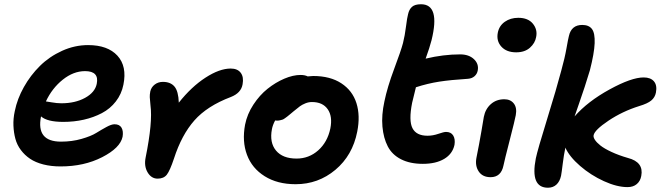

<svg xmlns="http://www.w3.org/2000/svg" viewBox="-20 -817 3150 907"><path d="M266.1 -30.8Q221.2 -30.8 184.3 -40.3Q147.5 -49.8 122.1 -66.9Q96.7 -84 78.6 -108.2Q60.5 -132.3 52.7 -161.1Q44.9 -189.9 43.5 -223.1Q42 -256.3 49.8 -292Q61.5 -350.1 92.8 -405.8Q124 -461.4 168.7 -505.6Q213.4 -549.8 273.2 -576.9Q333 -604 396 -604Q488.8 -604 534.7 -554Q580.6 -503.9 563 -417Q554.2 -372.6 527.3 -337.9Q500.5 -303.2 461.4 -282.7Q422.4 -262.2 376.2 -251.7Q330.1 -241.2 278.8 -241.2Q203.1 -241.2 173.8 -267.1Q149.9 -147.9 268.1 -147.9Q320.3 -147.9 365.2 -160.9Q410.2 -173.8 434.6 -189Q459 -204.1 482.7 -217Q506.3 -230 521 -230Q544.4 -230 554 -213.9Q563.5 -197.8 559.1 -170.9Q547.9 -118.2 462.6 -74.5Q377.4 -30.8 266.1 -30.8ZM381.8 -481Q327.1 -481 276.6 -440.7Q226.1 -400.4 196.8 -337.9Q200.2 -337.9 224.4 -333.5Q248.5 -329.1 270 -329.1Q335 -329.1 381.8 -354.7Q428.7 -380.4 437 -420.9Q449.2 -481 381.8 -481Z M724.6 26.9Q694.8 26.9 677.2 -2.9Q659.7 -32.7 668 -73.2Q701.7 -239.7 690.9 -318.8Q688 -347.2 687.5 -357.9Q687 -368.7 689.9 -384.8Q694.3 -404.8 710.7 -417.5Q727.1 -430.2 749.5 -430.2Q785.6 -430.2 804.2 -408.2Q822.8 -386.2 824.7 -332Q884.3 -407.2 950.7 -450.2Q1017.1 -493.2 1069.8 -493.2Q1102.1 -493.2 1117.2 -473.1Q1132.3 -453.1 1126 -418.9Q1119.1 -377.9 1070.8 -358.9Q958.5 -316.4 898.2 -248Q837.9 -179.7 801.8 -67.9Q782.7 -10.7 768.1 8.1Q753.4 26.9 724.6 26.9Z M1376.5 53.2Q1290.5 53.2 1230.5 15.6Q1170.4 -22 1146.7 -85.7Q1123 -149.4 1137.7 -228Q1147.5 -277.8 1177 -322.8Q1206.5 -367.7 1244.1 -397.7Q1281.7 -427.7 1323 -445.3Q1364.3 -462.9 1399.9 -462.9Q1419.9 -462.9 1433.6 -456.1Q1451.2 -458 1459.5 -458Q1539.6 -458 1592.3 -423.6Q1645 -389.2 1663.8 -329.8Q1682.6 -270.5 1667.5 -194.8Q1645.5 -83 1564.5 -14.9Q1483.4 53.2 1376.5 53.2ZM1264.6 -207Q1252.4 -143.6 1283.9 -105.7Q1315.4 -67.9 1380.9 -67.9Q1439.5 -67.9 1483.2 -106.7Q1526.9 -145.5 1540.5 -210Q1551.8 -267.1 1528.1 -301Q1504.4 -335 1453.6 -335Q1437.5 -335 1422.1 -328.6Q1406.7 -322.3 1396.7 -314.9Q1386.7 -307.6 1366.7 -291Q1362.3 -287.1 1351.3 -278.1Q1340.3 -269 1337.2 -266.6Q1334 -264.2 1326.2 -258.5Q1318.4 -252.9 1314 -251.7Q1309.6 -250.5 1302.7 -248.8Q1295.9 -247.1 1288.6 -247.1Q1282.7 -247.1 1279.8 -248Q1268.1 -226.1 1264.6 -207Z M1977.5 -43Q1916.5 -43 1874.3 -64.7Q1832 -86.4 1811.8 -125.5Q1791.5 -164.6 1786.6 -218.8Q1781.7 -272.9 1795.9 -337.9Q1809.6 -404.8 1842 -491.5Q1874.5 -578.1 1883.8 -613.8Q1892.6 -648.9 1897.9 -691.7Q1903.3 -734.4 1907.7 -750Q1912.6 -772.5 1926.3 -784.7Q1939.9 -796.9 1968.8 -796.9Q2060.5 -796.9 2018.6 -627Q2009.8 -592.8 1990.7 -540Q2074.7 -560.1 2153.8 -560.1Q2194.8 -560.1 2218.8 -537.6Q2242.7 -515.1 2236.8 -483.9Q2233.9 -467.8 2221.7 -457Q2209.5 -446.3 2190.9 -444.8Q2107.9 -439.5 2054.4 -431.2Q2001 -422.9 1944.8 -404.8Q1931.2 -351.6 1926.8 -331.1Q1910.2 -247.1 1928.5 -211.4Q1946.8 -175.8 1999.5 -175.8Q2024.9 -175.8 2050.8 -184.8Q2076.7 -193.8 2086.9 -193.8Q2110.4 -193.8 2120.8 -177Q2131.3 -160.2 2127 -132.8Q2117.7 -89.8 2078.4 -66.4Q2039.1 -43 1977.5 -43Z M2418.5 -569.8Q2372.6 -569.8 2348.4 -596.7Q2324.2 -623.5 2331.5 -662.1Q2337.9 -695.3 2364.7 -714.1Q2391.6 -732.9 2428.2 -732.9Q2474.6 -732.9 2497.3 -705.1Q2520 -677.2 2512.7 -642.1Q2507.8 -613.3 2483.4 -591.6Q2459 -569.8 2418.5 -569.8ZM2297.4 20Q2259.8 20 2241.7 -6.6Q2223.6 -33.2 2230.5 -70.8Q2243.2 -133.3 2254.4 -198.5Q2265.6 -263.7 2265.6 -265.1Q2272.9 -302.2 2298.8 -325.2Q2324.7 -348.1 2362.3 -348.1Q2391.6 -348.1 2407.2 -328.1Q2422.9 -308.1 2416.5 -272.9Q2412.6 -251 2387.7 -154.3Q2362.8 -57.6 2358.4 -35.2Q2347.2 20 2297.4 20Z M2568.4 69.8Q2483.9 69.8 2511.2 -68.8Q2519.5 -108.9 2564.5 -254.2Q2609.4 -399.4 2631.3 -482.9Q2647.9 -542.5 2656 -588.6Q2664.1 -634.8 2667.5 -647Q2679.2 -699.2 2730.5 -699.2Q2762.2 -699.2 2776.6 -679.7Q2791 -660.2 2789.1 -612.5Q2787.1 -564.9 2766.6 -484.9Q2754.4 -443.8 2741.9 -406Q2729.5 -368.2 2714.1 -324.2Q2698.7 -280.3 2694.3 -267.1Q2756.3 -337.9 2859.6 -394.5Q2962.9 -451.2 3020.5 -451.2Q3053.7 -451.2 3069.3 -432.6Q3085 -414.1 3078.6 -379.9Q3074.2 -356.9 3056.6 -342.3Q3039.1 -327.6 2999.5 -315.9Q2920.4 -291 2854.7 -247.1Q2789.1 -203.1 2784.2 -178.2Q2782.2 -168.9 2790.3 -156.5Q2798.3 -144 2816.4 -129.6Q2834.5 -115.2 2868.4 -99.4Q2902.3 -83.5 2946.3 -70.8Q3022 -51.3 3009.3 14.2Q3004.9 38.6 2988 52.7Q2971.2 66.9 2944.3 66.9Q2894.5 66.9 2832.8 38.8Q2771 10.7 2720.5 -33Q2669.9 -76.7 2650.4 -120.1V-117.2Q2643.6 -85.9 2638.4 -43.9Q2633.3 -2 2630.4 13.2Q2624.5 40.5 2608.4 55.2Q2592.3 69.8 2568.4 69.8Z"/></svg>

Font: Shantell Sans Irregular Bouncy
Style: Italic
Weight: 600
Italic angle: -11.31°
Designer: Stephen Nixon, Anya Danilova, Shantell Martin
Foundry: Arrow Type
Version: Version 1.006;[9816181b4]